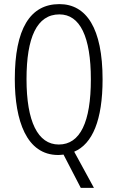

<svg xmlns="http://www.w3.org/2000/svg" viewBox="-20 -744 571 934"><path d="M479 -358C479 -607 400 -724 269 -724C126 -724 52 -603 52 -359C52 -157 109 10 263 10C271 10 280 9 289 8L373 170H437L341 -6C430 -44 479 -160 479 -358ZM109 -359C109 -561 159 -674 269 -674C369 -674 422 -566 422 -358C422 -150 370 -41 266 -41C164 -41 109 -153 109 -359Z"/></svg>

Font: Noto Sans Kannada ExtraCondensed Light
Style: Regular
Weight: 300
Width: 2
Designer: Jelle Bosma - Monotype Design Team
Foundry: Monotype Imaging Inc.
Version: Version 2.005